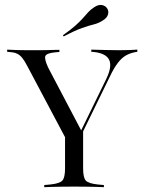

<svg xmlns="http://www.w3.org/2000/svg" viewBox="-20 -777 601 797"><path d="M275 -160.5 93.5 -502.4Q82.3 -524.2 72.6 -536.3Q62.9 -548.4 51.2 -554Q39.5 -559.7 23.4 -560.5L9.7 -562.1V-571Q25 -570.2 46 -569.4Q66.9 -568.5 93.5 -568.5H96H103.2Q123.4 -568.5 141.5 -568.5Q159.7 -568.5 175.4 -569Q191.1 -569.4 204 -569.8Q216.9 -570.2 226.6 -570.2V-561.3L208.9 -559.7Q174.2 -556.5 168.5 -544.8Q162.9 -533.1 180.6 -495.2L321 -228.2L307.3 -216.1L421.8 -450.8Q446 -501.6 433.1 -528.6Q420.2 -555.6 369.4 -561.3L358.9 -562.1V-571Q386.3 -570.2 418.5 -569.4Q450.8 -568.5 475 -568.5Q500.8 -568.5 519 -569.4Q537.1 -570.2 550 -571V-562.1L541.1 -560.5Q519.4 -556.5 502 -546.4Q484.7 -536.3 469 -515.7Q453.2 -495.2 436.3 -459.7L290.3 -160.5ZM283.1 -2.4Q258.9 -2.4 236.3 -2Q213.7 -1.6 194.8 -1.2Q175.8 -0.8 163.7 0V-8.9L189.5 -11.3Q228.2 -15.3 239.1 -27.8Q250 -40.3 250 -78.2V-250.8L296.8 -187.1L325 -237.9V-78.2Q325 -40.3 335.9 -27.8Q346.8 -15.3 385.5 -11.3L411.3 -8.9V0Q399.2 -0.8 380.6 -1.2Q362.1 -1.6 339.5 -2Q316.9 -2.4 292.7 -2.4H287.9ZM244.4 -625.8 241.1 -630.6Q274.2 -654 293.1 -671Q312.1 -687.9 323.8 -701.2Q335.5 -714.5 345.6 -725.8Q355.6 -737.1 371.8 -747.6Q389.5 -758.9 403.6 -756Q417.7 -753.2 425 -741.9Q432.3 -730.6 428.2 -716.5Q424.2 -702.4 406.5 -691.9Q389.5 -680.6 369.8 -675.8Q350 -671 321 -660.9Q291.9 -650.8 244.4 -625.8Z"/></svg>

Font: Playfair 144pt SemiCondensed Light
Style: Regular
Weight: 300
Width: 4
Designer: Claus Eggers Sørensen
Foundry: Claus Eggers Sørensen
Version: Version 2.203